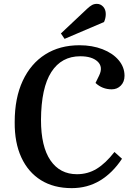

<svg xmlns="http://www.w3.org/2000/svg" viewBox="-20 -959 684 993"><path d="M493 -569Q514 -613 485 -640.5Q456 -668 395 -668Q298 -668 245.5 -586.5Q193 -505 192 -339Q192 -201 241 -129.5Q290 -58 378 -58Q434 -58 480 -86Q526 -114 572 -173L611 -138Q562 -64 497 -25Q432 14 351 14Q258 14 192 -27Q126 -68 90.5 -144.5Q55 -221 56 -328Q56 -452 97.5 -541Q139 -630 214 -677.5Q289 -725 391 -725Q457 -725 510 -704.5Q563 -684 593.5 -648Q624 -612 624 -567Q624 -536 605 -516.5Q586 -497 558 -497Q509 -497 474 -530ZM431 -914Q445 -927 456 -933Q467 -939 481 -939Q500 -939 513.5 -924.5Q527 -910 527 -886Q527 -865 518 -845L314 -758L295 -786Z"/></svg>

Font: Literata 36pt SemiBold
Style: Italic
Weight: 600
Italic angle: -2°
Designer: Latin by Veronika Burian and Jose Scaglione. Greek by Irene Vlachou. Cyrillic by Vera Evstafieva
Foundry: TypeTogether
Version: Version 3.002